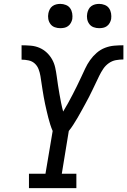

<svg xmlns="http://www.w3.org/2000/svg" viewBox="-20 -968 655 988"><path d="M129 0V-74H214L251 -294Q244 -310 238.5 -327.5Q233 -345 228.5 -362.5Q224 -380 220 -397.5Q216 -415 212 -433Q208 -451 205 -469Q202 -487 199 -505Q196 -523 193.5 -541Q191 -559 188 -577Q185 -595 178.5 -612Q172 -629 159 -641Q146 -653 128 -657Q110 -661 91 -661V-735Q115 -735 138.5 -733Q162 -731 183 -722Q204 -713 220.5 -697.5Q237 -682 248 -662.5Q259 -643 264 -620.5Q269 -598 272 -575Q275 -552 278.5 -529.5Q282 -507 286 -484Q290 -461 294.5 -438.5Q299 -416 305 -394Q318 -415 330 -437Q342 -459 353.5 -481Q365 -503 376 -525.5Q387 -548 397.5 -570.5Q408 -593 418.5 -615.5Q429 -638 443.5 -658.5Q458 -679 477.5 -696Q497 -713 520.5 -722Q544 -731 568 -733Q592 -735 615 -735V-662Q596 -662 576.5 -658.5Q557 -655 540 -643Q523 -631 511.5 -614Q500 -597 491 -578.5Q482 -560 473.5 -542Q465 -524 456 -505.5Q447 -487 438 -469Q429 -451 419 -433.5Q409 -416 399.5 -398Q390 -380 379.5 -362.5Q369 -345 358 -327.5Q347 -310 334 -294L298 -74H373V0ZM490 -823Q475 -823 461.5 -828Q448 -833 439.5 -844.5Q431 -856 428.5 -870.5Q426 -885 429 -900Q431 -910 436 -920Q441 -930 450 -936.5Q459 -943 469.5 -945.5Q480 -948 490 -948Q505 -948 519 -942.5Q533 -937 541 -925.5Q549 -914 551.5 -899.5Q554 -885 552 -870Q550 -860 544.5 -850Q539 -840 530 -833.5Q521 -827 510.5 -825Q500 -823 490 -823ZM290 -823Q275 -823 261.5 -828Q248 -833 239.5 -844.5Q231 -856 228.5 -870.5Q226 -885 229 -900Q231 -910 236 -920Q241 -930 250 -936.5Q259 -943 269.5 -945.5Q280 -948 290 -948Q305 -948 319 -942.5Q333 -937 341 -925.5Q349 -914 351.5 -899.5Q354 -885 352 -870Q350 -860 344.5 -850Q339 -840 330 -833.5Q321 -827 310.5 -825Q300 -823 290 -823Z"/></svg>

Font: Iosevka Curly Slab Extended
Style: Italic
Weight: 400
Width: 7
Italic angle: -9°
Monospace: yes
Designer: Belleve Invis
Foundry: Belleve Invis
Version: Version 11.1.0; ttfautohint (v1.8.3)